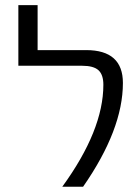

<svg xmlns="http://www.w3.org/2000/svg" viewBox="-20 -710 531 730"><path d="M49.8 -460V-690.4H123V-519.5H307.6Q447.3 -519.5 447.3 -394.5Q447.3 -217.8 295.9 0H216.8Q373 -214.8 373 -387.7Q373 -425.8 354.5 -442.9Q335.9 -460 292 -460Z"/></svg>

Font: GenEi M Gothic v2 Regular
Style: Regular
Weight: 400
Version: Version 2.0